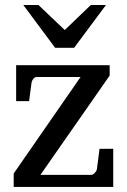

<svg xmlns="http://www.w3.org/2000/svg" viewBox="-20 -740 502 760"><path d="M34.2 0V-53.2L298.8 -435.1H125Q117.7 -435.1 112.1 -428Q106.4 -420.9 105 -414.1L95.2 -339.8H43.9V-481.9H414.1V-440.9L140.1 -47.9H341.8Q345.2 -47.9 348.9 -50.3Q352.5 -52.7 355.7 -56.2Q358.9 -59.6 361.1 -63.7Q363.3 -67.9 363.8 -71.8L374 -150.9H428.2V0ZM273.4 -550.8H198.2L72.3 -720.2H132.3L236.3 -621.1L339.4 -720.2H399.4Z"/></svg>

Font: Charis SIL Am
Style: Regular
Weight: 400
Foundry: SIL International
Version: Version 5.000